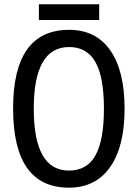

<svg xmlns="http://www.w3.org/2000/svg" viewBox="-20 -864 640 894"><path d="M300.8 9.8Q41 9.8 41 -358.9Q41 -725.1 301.8 -725.1Q426.8 -725.1 493.4 -629.6Q560.1 -534.2 560.1 -357.9Q560.1 -181.6 492.7 -85.9Q425.3 9.8 300.8 9.8ZM300.8 -69.8Q385.3 -69.8 424.6 -140.6Q463.9 -211.4 463.9 -357.9Q463.9 -505.9 424.1 -575.4Q384.3 -645 301.8 -645Q137.2 -645 137.2 -357.9Q137.2 -69.8 300.8 -69.8ZM161.1 -844.2H441.9V-771H161.1Z"/></svg>

Font: Droid Sans Mono
Style: Regular
Weight: 400
Monospace: yes
Foundry: Ascender Corporation
Version: Version 1.00 build 112